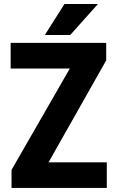

<svg xmlns="http://www.w3.org/2000/svg" viewBox="-20 -921 572 941"><path d="M503.4 -125.5V0H74.2V-125.5ZM500.5 -625 147 0H36.6V-88.4L394.5 -710.9H500.5ZM449.7 -710.9V-585H32.2V-710.9ZM199.7 -749.5 295.9 -901.4H460L324.2 -749.5Z"/></svg>

Font: Roboto Condensed ExtraBold
Style: Regular
Weight: 800
Designer: Christian Robertson
Foundry: Google
Version: Version 3.008; 2023